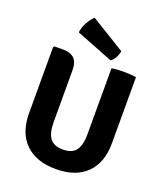

<svg xmlns="http://www.w3.org/2000/svg" viewBox="-168 -1051 1011 1178"><g transform="rotate(20 337.0 -462.0)"><path d="M607 -252Q607 -125 536.8 -55Q466.5 15 336.5 15Q207 15 136.5 -55Q66 -125 66 -252V-683L73 -689.5H131.5Q177.5 -689.5 202 -665.8Q226.5 -642 226.5 -588.5V-250.5Q226.5 -182 251.5 -147.2Q276.5 -112.5 336.5 -112.5Q397 -112.5 422 -147.2Q447 -182 447 -250.5V-683Q466.5 -686.5 487.8 -687.8Q509 -689 525 -689Q539.5 -689 563.8 -687.8Q588 -686.5 607 -683ZM244 -939 468 -802Q464.5 -780.5 453.5 -759.2Q442.5 -738 424 -727L183.5 -821.5Q185 -844 195 -867.5Q205 -891 218.5 -910Q232 -929 244 -939Z"/></g></svg>

Font: Signika SC
Style: Bold
Weight: 700
Designer: Anna Giedryś
Foundry: Anna Giedryś
Version: Version 2.000; ttfautohint (v1.8.3) -l 8 -r 50 -G 200 -x 9 -